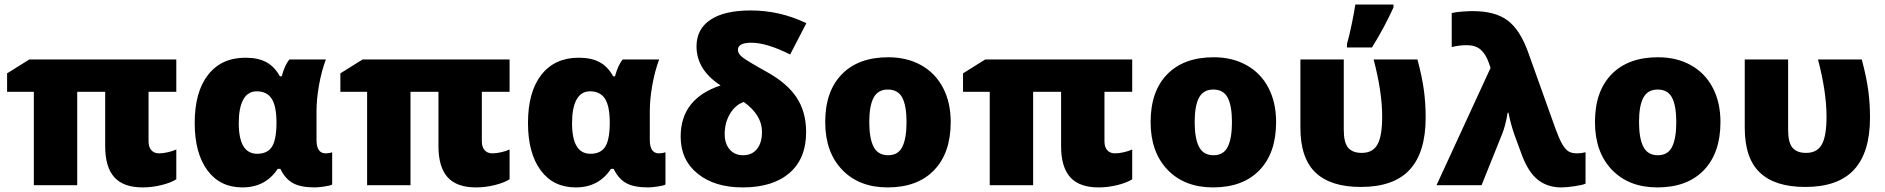

<svg xmlns="http://www.w3.org/2000/svg" viewBox="-20 -815 8298 845"><path d="M680.2 -140.1Q696.8 -140.1 718 -144.8Q739.3 -149.4 755.9 -157.2V-25.9Q731 -10.3 689.7 -0.2Q648.4 9.8 607.9 9.8Q523.4 9.8 483.2 -34.9Q442.9 -79.6 442.9 -171.9V-411.1H319.8V0H128.9V-411.1H11.2V-492.2L108.9 -553.2H755.9V-411.1H633.8V-192.9Q633.8 -168 646 -154.1Q658.2 -140.1 680.2 -140.1Z M1046.9 9.8Q948.2 9.8 892.6 -65.7Q836.9 -141.1 836.9 -273.9Q836.9 -410.6 895.8 -485.8Q954.6 -561 1060.1 -561Q1116.7 -561 1152.8 -541Q1189 -521 1211.9 -479H1219.7Q1233.9 -530.3 1253.9 -553.2H1414.1Q1395 -502 1384 -440.4Q1373 -378.9 1373 -324.2V-199.2Q1373 -140.1 1413.1 -140.1Q1428.7 -140.1 1441.9 -145V-2.9Q1434.1 2 1407 5.9Q1379.9 9.8 1365.7 9.8Q1302.7 9.8 1268.8 -9.3Q1234.9 -28.3 1213.9 -71.8H1202.1Q1148.4 9.8 1046.9 9.8ZM1111.8 -138.2Q1155.3 -138.2 1175.5 -167.2Q1195.8 -196.3 1196.8 -270V-274.9Q1196.8 -347.7 1175.8 -380.4Q1154.8 -413.1 1109.9 -413.1Q1070.8 -413.1 1050.8 -377Q1030.8 -340.8 1030.8 -272.9Q1030.8 -138.2 1111.8 -138.2Z M2147 -140.1Q2163.6 -140.1 2184.8 -144.8Q2206.1 -149.4 2222.7 -157.2V-25.9Q2197.8 -10.3 2156.5 -0.2Q2115.2 9.8 2074.7 9.8Q1990.2 9.8 1950 -34.9Q1909.7 -79.6 1909.7 -171.9V-411.1H1786.6V0H1595.7V-411.1H1478V-492.2L1575.7 -553.2H2222.7V-411.1H2100.6V-192.9Q2100.6 -168 2112.8 -154.1Q2125 -140.1 2147 -140.1Z M2513.7 9.8Q2415 9.8 2359.4 -65.7Q2303.7 -141.1 2303.7 -273.9Q2303.7 -410.6 2362.5 -485.8Q2421.4 -561 2526.9 -561Q2583.5 -561 2619.6 -541Q2655.8 -521 2678.7 -479H2686.5Q2700.7 -530.3 2720.7 -553.2H2880.9Q2861.8 -502 2850.8 -440.4Q2839.8 -378.9 2839.8 -324.2V-199.2Q2839.8 -140.1 2879.9 -140.1Q2895.5 -140.1 2908.7 -145V-2.9Q2900.9 2 2873.8 5.9Q2846.7 9.8 2832.5 9.8Q2769.5 9.8 2735.6 -9.3Q2701.7 -28.3 2680.7 -71.8H2668.9Q2615.2 9.8 2513.7 9.8ZM2578.6 -138.2Q2622.1 -138.2 2642.3 -167.2Q2662.6 -196.3 2663.6 -270V-274.9Q2663.6 -347.7 2642.6 -380.4Q2621.6 -413.1 2576.7 -413.1Q2537.6 -413.1 2517.6 -377Q2497.6 -340.8 2497.6 -272.9Q2497.6 -138.2 2578.6 -138.2Z M3151.4 -439Q3045.4 -507.8 3045.4 -610.8Q3045.4 -687 3106.7 -728Q3168 -769 3283.7 -769Q3412.6 -769 3528.8 -712.9L3457.5 -575.2Q3354 -627 3286.6 -627Q3227.5 -627 3227.5 -595.2Q3227.5 -579.6 3246.3 -564Q3265.1 -548.3 3355.5 -498Q3443.8 -449.2 3485.8 -386Q3527.8 -322.8 3527.8 -233.9Q3527.8 -116.7 3454.3 -53.5Q3380.9 9.8 3248.5 9.8Q3125 9.8 3050.3 -50.8Q2975.6 -111.3 2975.6 -213.9Q2975.6 -380.9 3151.4 -439ZM3333.5 -234.9Q3333.5 -309.1 3253.4 -366.2Q3216.8 -354 3193.1 -314.7Q3169.4 -275.4 3169.4 -225.1Q3169.4 -182.6 3191.4 -157.2Q3213.4 -131.8 3250.5 -131.8Q3289.1 -131.8 3311.3 -158.9Q3333.5 -186 3333.5 -234.9Z M4164.1 -277.8Q4164.1 -142.1 4091.1 -66.2Q4018.1 9.8 3886.7 9.8Q3760.7 9.8 3686.3 -67.9Q3611.8 -145.5 3611.8 -277.8Q3611.8 -413.1 3684.8 -488Q3757.8 -563 3889.6 -563Q3971.2 -563 4033.7 -528.3Q4096.2 -493.7 4130.1 -429Q4164.1 -364.3 4164.1 -277.8ZM3805.7 -277.8Q3805.7 -206.5 3824.7 -169.2Q3843.8 -131.8 3888.7 -131.8Q3933.1 -131.8 3951.4 -169.2Q3969.7 -206.5 3969.7 -277.8Q3969.7 -348.6 3951.2 -384.8Q3932.6 -420.9 3887.7 -420.9Q3843.8 -420.9 3824.7 -385Q3805.7 -349.1 3805.7 -277.8Z M4887.2 -140.1Q4903.8 -140.1 4925 -144.8Q4946.3 -149.4 4962.9 -157.2V-25.9Q4938 -10.3 4896.7 -0.2Q4855.5 9.8 4814.9 9.8Q4730.5 9.8 4690.2 -34.9Q4649.9 -79.6 4649.9 -171.9V-411.1H4526.9V0H4335.9V-411.1H4218.3V-492.2L4315.9 -553.2H4962.9V-411.1H4840.8V-192.9Q4840.8 -168 4853 -154.1Q4865.2 -140.1 4887.2 -140.1Z M5596.2 -277.8Q5596.2 -142.1 5523.2 -66.2Q5450.2 9.8 5318.8 9.8Q5192.9 9.8 5118.4 -67.9Q5043.9 -145.5 5043.9 -277.8Q5043.9 -413.1 5116.9 -488Q5189.9 -563 5321.8 -563Q5403.3 -563 5465.8 -528.3Q5528.3 -493.7 5562.3 -429Q5596.2 -364.3 5596.2 -277.8ZM5237.8 -277.8Q5237.8 -206.5 5256.8 -169.2Q5275.9 -131.8 5320.8 -131.8Q5365.2 -131.8 5383.5 -169.2Q5401.9 -206.5 5401.9 -277.8Q5401.9 -348.6 5383.3 -384.8Q5364.7 -420.9 5319.8 -420.9Q5275.9 -420.9 5256.8 -385Q5237.8 -349.1 5237.8 -277.8Z M5969.2 7.8Q5836.4 7.8 5769.8 -55.4Q5703.1 -118.7 5703.1 -252.9V-553.2H5894V-243.2Q5894 -187.5 5913.3 -164.8Q5932.6 -142.1 5973.1 -142.1Q6021.5 -142.1 6042.2 -179Q6063 -215.8 6063 -301.8Q6063 -410.6 6025.4 -553.2H6218.3Q6238.8 -476.1 6246.6 -418.2Q6254.4 -360.4 6254.4 -297.9Q6254.4 -144.5 6184.3 -68.4Q6114.3 7.8 5969.2 7.8ZM5908.2 -622.1Q5918 -655.3 5929.2 -709.7Q5940.4 -764.2 5944.8 -794.9H6112.8V-782.2Q6072.8 -694.3 6018.1 -606H5908.2Z M6302.2 0 6540 -516.1 6533.2 -536.1Q6519.5 -576.2 6496.8 -596.2Q6474.1 -616.2 6435.1 -616.2Q6402.3 -616.2 6369.1 -607.9V-757.8Q6388.7 -762.2 6417 -764.2Q6445.3 -766.1 6461.4 -766.1Q6560.1 -766.1 6614.7 -725.3Q6669.4 -684.6 6705.1 -585.9L6825.2 -250Q6841.3 -206.1 6854.2 -182.9Q6867.2 -159.7 6881.3 -149.9Q6895.5 -140.1 6921.4 -140.1Q6939.5 -140.1 6958 -145V-6.8Q6946.8 -1 6910.4 4.4Q6874 9.8 6852.1 9.8Q6791.5 9.8 6749.3 -22.9Q6707 -55.7 6678.2 -131.8L6644 -225.1Q6626.5 -276.9 6619.1 -318.8H6615.2Q6605.5 -260.7 6591.3 -226.1L6500.5 0Z M7551.8 -277.8Q7551.8 -142.1 7478.8 -66.2Q7405.8 9.8 7274.4 9.8Q7148.4 9.8 7074 -67.9Q6999.5 -145.5 6999.5 -277.8Q6999.5 -413.1 7072.5 -488Q7145.5 -563 7277.3 -563Q7358.9 -563 7421.4 -528.3Q7483.9 -493.7 7517.8 -429Q7551.8 -364.3 7551.8 -277.8ZM7193.4 -277.8Q7193.4 -206.5 7212.4 -169.2Q7231.4 -131.8 7276.4 -131.8Q7320.8 -131.8 7339.1 -169.2Q7357.4 -206.5 7357.4 -277.8Q7357.4 -348.6 7338.9 -384.8Q7320.3 -420.9 7275.4 -420.9Q7231.4 -420.9 7212.4 -385Q7193.4 -349.1 7193.4 -277.8Z M7924.8 7.8Q7792 7.8 7725.3 -55.4Q7658.7 -118.7 7658.7 -252.9V-553.2H7849.6V-243.2Q7849.6 -187.5 7868.9 -164.8Q7888.2 -142.1 7928.7 -142.1Q7977.1 -142.1 7997.8 -179Q8018.6 -215.8 8018.6 -301.8Q8018.6 -410.6 7981 -553.2H8173.8Q8194.3 -476.1 8202.1 -418.2Q8210 -360.4 8210 -297.9Q8210 -144.5 8139.9 -68.4Q8069.8 7.8 7924.8 7.8Z"/></svg>

Font: Open Sans ExtBd
Style: Bold
Weight: 800
Foundry: Ascender Corporation
Version: Version 1.10